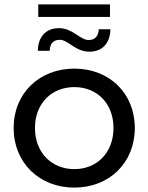

<svg xmlns="http://www.w3.org/2000/svg" viewBox="-20 -847 675 873"><path d="M154 -770H480V-827H154ZM387 -612C445 -612 481 -651 482 -714H429C428 -684 413 -665 383 -665C344 -665 311 -719 248 -719C190 -719 153 -681 152 -616H206C207 -648 222 -666 252 -666C290 -666 322 -612 387 -612ZM318 6C477 6 593 -107 593 -265C593 -423 477 -535 318 -535C159 -535 42 -423 42 -265C42 -107 159 6 318 6ZM318 -78C216 -78 139 -152 139 -265C139 -378 216 -451 318 -451C420 -451 496 -378 496 -265C496 -152 420 -78 318 -78Z"/></svg>

Font: AWKNG-Font Medium
Style: Regular
Weight: 500
Designer: Awakening Church
Foundry: Awakening Church
Version: Version 1.700;PS 001.700;hotconv 1.0.88;makeotf.lib2.5.64775